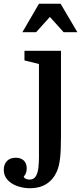

<svg xmlns="http://www.w3.org/2000/svg" viewBox="-107 -810 431 1020"><path d="M217 -540V-85Q217 -11 212 31.5Q207 74 195 101Q176 144 140 167Q104 190 53 190Q18 190 -14 179Q-46 168 -66.5 146Q-87 124 -87 92Q-87 64 -70.5 46Q-54 28 -23 28Q3 28 19 42.5Q35 57 35 85Q35 98 31 109Q27 120 19 128Q21 136 30.5 140Q40 144 50 144Q73 144 83.5 126Q94 108 97 80.5Q100 53 100 24V-470L23 -489V-540ZM304 -639 215 -790H100L12 -639H85L158 -720L231 -639Z"/></svg>

Font: Domine SemiBold
Style: Regular
Weight: 600
Designer: Pablo Impallari, Rodrigo Fuenzalida, Brenda Gallo
Foundry: Pablo Impallari, Rodrigo Fuenzalida, Brenda Gallo
Version: Version 2.000